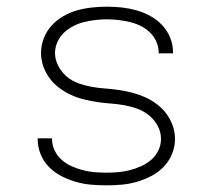

<svg xmlns="http://www.w3.org/2000/svg" viewBox="-20 -548 640 576"><path d="M299 8Q276 8 253 6Q230 4 207.5 -2.5Q185 -9 164.5 -19.5Q144 -30 127.5 -46.5Q111 -63 102 -85Q93 -107 93 -130Q93 -130 93 -131Q93 -132 93 -133H136Q136 -132 136 -131.5Q136 -131 136 -131Q136 -113 144 -96.5Q152 -80 165 -68.5Q178 -57 194.5 -49.5Q211 -42 228.5 -37.5Q246 -33 263.5 -31.5Q281 -30 299 -30Q317 -30 334.5 -31.5Q352 -33 369.5 -37.5Q387 -42 403.5 -49.5Q420 -57 433.5 -68.5Q447 -80 455 -96.5Q463 -113 463 -131Q463 -152 453 -170.5Q443 -189 427 -202Q411 -215 391.5 -222Q372 -229 352 -232.5Q332 -236 311.5 -237.5Q291 -239 271 -242Q251 -245 231 -250Q211 -255 192.5 -263.5Q174 -272 157.5 -284.5Q141 -297 129 -313Q117 -329 110 -349Q103 -369 103 -389Q103 -412 111.5 -433.5Q120 -455 135 -471.5Q150 -488 170 -499.5Q190 -511 211.5 -517Q233 -523 256 -525.5Q279 -528 301 -528Q324 -528 346 -525.5Q368 -523 389.5 -517Q411 -511 431 -500Q451 -489 466.5 -472.5Q482 -456 490.5 -435Q499 -414 499 -391Q499 -391 499 -390Q499 -389 499 -388H456Q456 -389 456 -389.5Q456 -390 456 -390Q456 -407 449 -423Q442 -439 429.5 -451Q417 -463 401.5 -470.5Q386 -478 369 -482Q352 -486 335 -488Q318 -490 301 -490Q284 -490 266.5 -488Q249 -486 232.5 -482Q216 -478 200.5 -470Q185 -462 172.5 -450.5Q160 -439 152.5 -422.5Q145 -406 145 -389Q145 -369 155 -350Q165 -331 180.5 -318Q196 -305 215.5 -298Q235 -291 255 -287.5Q275 -284 295.5 -282.5Q316 -281 336.5 -278Q357 -275 376.5 -270Q396 -265 415 -256.5Q434 -248 450.5 -235.5Q467 -223 479 -207Q491 -191 498 -171.5Q505 -152 505 -131Q505 -108 496 -86Q487 -64 471 -47.5Q455 -31 434 -20Q413 -9 390.5 -2.5Q368 4 345 6Q322 8 299 8Z"/></svg>

Font: Iosevka SS04 XLt Ex
Style: Regular
Weight: 200
Width: 7
Monospace: yes
Designer: Belleve Invis
Foundry: Belleve Invis
Version: Version 19.0.0; ttfautohint (v1.8.4)